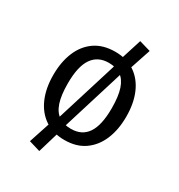

<svg xmlns="http://www.w3.org/2000/svg" viewBox="-183 -779 966 1034"><g transform="rotate(30 300.0 -262.0)"><path d="M301 -537.5Q373 -537.5 423 -503.8Q473 -470 499.8 -408.5Q526.5 -347 526.5 -263.5Q526.5 -183 500.5 -121Q474.5 -59 424.2 -23.8Q374 11.5 300 11.5Q228.5 11.5 178 -22.5Q127.5 -56.5 100.5 -118.2Q73.5 -180 73.5 -262.5Q73.5 -344 99.5 -406Q125.5 -468 176.2 -502.8Q227 -537.5 301 -537.5ZM388 -654 458.5 -633.5 414 -500 391.5 -463.5 265.5 -55.5 252 -0.5 213 130.5 143 109.5 189 -30.5 213.5 -77.5 340 -485.5 348 -527.5ZM301 -468.5Q233.5 -468.5 198.8 -418.2Q164 -368 164 -262.5Q164 -188.5 179.2 -143.2Q194.5 -98 225 -78Q255.5 -58 300 -58Q368 -58 402 -108.2Q436 -158.5 436 -263.5Q436 -338.5 420.8 -383.5Q405.5 -428.5 375.5 -448.5Q345.5 -468.5 301 -468.5Z"/></g></svg>

Font: Fast_Mono
Style: Regular
Weight: 400
Monospace: yes
Designer: Carrois Corporate, Edenspiekermann AG, Nikita Prokopov
Foundry: Carrois Corporate, Edenspiekermann AG, Nikita Prokopov
Version: Version 5.002